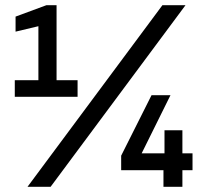

<svg xmlns="http://www.w3.org/2000/svg" viewBox="-20 -720 803 740"><path d="M86 0 606 -700H695L175 0ZM37 -347V-411H128V-619L40 -598V-656L159 -700H198V-411H279V-347ZM610 0V-64H447V-120L564 -353H637L526 -129H614V-218H683V-129H722V-64H683V0Z"/></svg>

Font: Rethink Sans SemiBold
Style: Regular
Weight: 600
Designer: The Rethink Sans project authors (Hans Thiessen). DM Sans designed by Colophon Foundry.
Foundry: Rethink Communications LLC
Version: Version 1.001